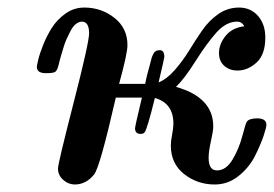

<svg xmlns="http://www.w3.org/2000/svg" viewBox="-20 -475 722 506"><path d="M77.1 -298.8Q77.1 -301.8 80.6 -316.9Q84 -332 93.5 -356Q103 -379.9 116.5 -401.4Q129.9 -422.9 152.3 -439Q174.8 -455.1 202.1 -455.1Q247.1 -455.1 281.5 -428Q315.9 -400.9 315.9 -356Q315.9 -334 293.9 -253.9H362.8V-254.9Q365.7 -270 368.9 -282Q372.1 -293.9 374.5 -302.5Q377 -311 378.4 -317.6Q379.9 -324.2 381.8 -328.1Q383.8 -332 385 -334.5Q386.2 -336.9 388.2 -338.4Q390.1 -339.8 390.6 -340.3Q391.1 -340.8 393.1 -341.8H395Q397 -342.8 400.9 -342.8Q413.1 -342.8 413.1 -325.2Q413.1 -321.3 397.9 -257.8Q419.9 -266.6 440.9 -290.8Q461.9 -314.9 478.5 -342Q495.1 -369.1 512.9 -395Q530.8 -420.9 555.4 -438Q580.1 -455.1 609.9 -455.1Q640.6 -455.1 659.9 -433.1Q679.2 -411.1 679.2 -376Q679.2 -331.1 656 -310.1Q632.8 -289.1 606 -289.1Q585 -289.1 571 -301.5Q557.1 -314 557.1 -335Q557.1 -358.9 574.5 -380.4Q591.8 -401.9 624 -405.8Q617.2 -418 605 -418Q576.2 -418 550.5 -389.4Q524.9 -360.8 495.4 -314Q465.8 -267.1 443.8 -246.1Q542 -218.3 542 -142.1Q542 -129.9 535.9 -103Q529.8 -76.2 529.8 -59.1Q529.8 -25.9 551.8 -25.9Q575.7 -25.9 592.8 -54.4Q609.9 -83 618.9 -117.4Q627.9 -151.9 630.9 -154.8Q636.7 -162.6 657.2 -163.1Q682.1 -163.1 682.1 -146Q682.1 -139.2 674.6 -116.7Q667 -94.2 652.1 -64.2Q637.2 -34.2 609.1 -11.5Q581.1 11.2 545.9 11.2Q500 11.2 465.1 -16.4Q430.2 -43.9 430.2 -91.8Q430.2 -103 433.6 -120.6Q437 -138.2 437 -148.9Q437 -203.1 388.2 -216.8Q367.2 -131.8 360.8 -126Q357.9 -122.1 350.1 -122.1Q335.9 -122.1 335.9 -137.2Q335.9 -142.1 354 -217.8H285.2Q243.2 -33.7 228 -15.1Q207 10.7 178.2 11.2Q160.2 11.2 146.5 -1Q132.8 -13.2 132.8 -30.8Q132.8 -43.9 173.8 -203.4Q214.8 -362.8 214.8 -387.2Q214.8 -418 195.8 -418Q189.9 -418 183.3 -414.1Q176.8 -410.2 172.4 -404.1Q168 -397.9 163.1 -387.9Q158.2 -377.9 154.5 -369.9Q150.9 -361.8 147.5 -350.3Q144 -338.9 142.1 -332.5Q140.1 -326.2 137.5 -316.2Q134.8 -306.2 134.8 -305.2Q130.9 -289.1 125.5 -285.6Q120.1 -282.2 102.1 -282.2Q77.1 -281.7 77.1 -298.8Z"/></svg>

Font: CMU Serif
Style: BoldItalic
Weight: 700
Italic angle: -14.04°
Version: Version 0.7.0